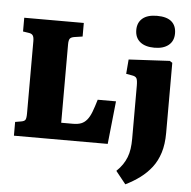

<svg xmlns="http://www.w3.org/2000/svg" viewBox="-64 -847 1135 1140"><g transform="rotate(5 503.5 -276.5)"><path d="M41 0V-82L76 -88Q95 -91 101 -100Q107 -109 107 -139V-569Q107 -594 99.5 -604Q92 -614 74 -616L41 -621V-703H396V-622L349 -615Q328 -612 321 -602.5Q314 -593 314 -568V-101H384Q413 -101 432.5 -108.5Q452 -116 467 -134Q482 -152 493.5 -182Q505 -212 518 -256H627L600 0ZM725 230 665 155Q687 134 701.5 112.5Q716 91 725 68Q734 45 738 17.5Q742 -10 742 -43V-359Q742 -392 735.5 -403.5Q729 -415 707 -418L673 -424L680 -510L924 -523L940 -513V-95Q940 -27 924 23.5Q908 74 879 111.5Q850 149 811 178Q772 207 725 230ZM826 -593Q771 -593 740.5 -618Q710 -643 710 -689Q710 -733 739.5 -758Q769 -783 826 -783Q884 -783 912.5 -758.5Q941 -734 941 -688Q941 -643 910.5 -618Q880 -593 826 -593Z"/></g></svg>

Font: Literata 18pt ExtraBold
Style: Regular
Weight: 800
Designer: Latin by Veronika Burian and Jose Scaglione. Greek by Irene Vlachou. Cyrillic by Vera Evstafieva.
Foundry: TypeTogether
Version: Version 3.103;gftools[0.9.29]